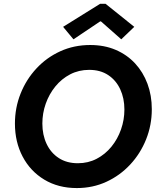

<svg xmlns="http://www.w3.org/2000/svg" viewBox="-20 -958 816 985"><path d="M374 6.8Q278.8 6.8 207.3 -36.4Q135.7 -79.6 96.2 -154.5Q56.6 -229.5 56.6 -324.2Q56.6 -405.3 85.7 -478Q114.7 -550.8 167 -606.9Q219.2 -663.1 289.6 -695.1Q359.9 -727.1 442.9 -727.1Q515.6 -727.1 573.7 -702.1Q631.8 -677.2 673.1 -632.6Q714.4 -587.9 736.6 -528.1Q758.8 -468.3 758.8 -397.9Q758.8 -315.9 729.5 -242.9Q700.2 -169.9 647.9 -113.8Q595.7 -57.6 525.9 -25.4Q456.1 6.8 374 6.8ZM379.4 -120.6Q432.6 -120.6 476.3 -143.6Q520 -166.5 551.8 -205.6Q583.5 -244.6 600.8 -293.9Q618.2 -343.3 618.2 -396Q618.2 -454.1 596.7 -500.2Q575.2 -546.4 534.9 -573Q494.6 -599.6 437.5 -599.6Q384.3 -599.6 340.1 -576.7Q295.9 -553.7 263.9 -514.4Q231.9 -475.1 214.6 -426Q197.3 -377 197.3 -324.2Q197.3 -266.1 219 -220Q240.7 -173.8 281.5 -147.2Q322.3 -120.6 379.4 -120.6ZM356.9 -756.3 303.7 -820.3 493.7 -938.5H521.5L668.9 -820.3L602.1 -756.3L498 -848.1H493.7Z"/></svg>

Font: Reddit Sans
Style: Bold Italic
Weight: 700
Italic angle: -11.25°
Designer: Stephen Hutchings
Version: Version 1.013